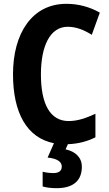

<svg xmlns="http://www.w3.org/2000/svg" viewBox="-20 -744 569 1004"><path d="M408 128C408 79 374 48 323 37L335 10C389 8 435 -4 479 -26V-149C431 -127 387 -111 339 -111C243 -111 194 -198 194 -355C194 -502 241 -604 334 -604C379 -604 420 -587 460 -562L502 -678C447 -709 388 -724 327 -724C148 -724 48 -570 48 -356C48 -153 121 -23 262 5L229 80C278 85 303 101 303 127C303 150 287 161 259 161C243 161 221 159 203 154V231C223 237 247 240 276 240C366 240 408 198 408 128Z"/></svg>

Font: Noto Sans Devanagari Condensed
Style: Bold
Weight: 700
Width: 3
Designer: Jelle Bosma - Monotype Design Team
Foundry: Monotype Imaging Inc.
Version: Version 2.004